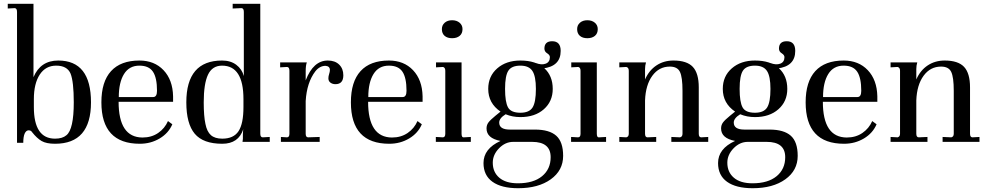

<svg xmlns="http://www.w3.org/2000/svg" viewBox="-20 -750 5218 1015"><path d="M271 10Q225 10 200 -4.5Q175 -19 149 -52Q144 -61 131 -61Q118 -61 110 -43Q103 -26 103 5H70V-687Q70 -707 57 -707L21 -705V-730H157V-342Q194 -430 288 -430Q461 -430 461 -209Q461 10 271 10ZM271 -17Q310 -17 331 -35Q370 -66 370 -209Q370 -318 353 -361Q335 -403 277 -403Q221 -403 190 -355.5Q159 -308 159 -226V-184Q159 -17 271 -17Z M719 10Q516 10 516 -209Q516 -318 567 -374Q618 -430 717 -430Q796 -430 844.5 -379Q893 -328 895 -241V-212H607Q607 -24 733 -23Q781 -23 816 -47Q851 -71 868 -110L891 -93Q871 -46 824 -18Q777 10 719 10ZM608 -237H790Q810 -237 810 -270Q810 -339 788.5 -371Q767 -403 717 -403Q663 -403 635.5 -358.5Q608 -314 608 -237Z M1155 10Q1054 10 1009.5 -43Q965 -96 965 -209Q965 -430 1154 -430Q1199 -430 1229 -407.5Q1259 -385 1269 -348V-687Q1269 -707 1256 -707L1210 -705V-730H1356V-43Q1356 -24 1369 -24L1406 -26V0H1262Q1264 -10 1264 -16V-38Q1264 -53 1265 -58Q1266 -63 1266 -67Q1241 10 1155 10ZM1155 -17Q1215 -17 1241 -56.5Q1267 -96 1267 -184V-226Q1267 -403 1154 -403Q1102 -403 1079.5 -355Q1057 -307 1057 -209Q1057 -136 1066 -95Q1074 -54 1095 -35.5Q1116 -17 1155 -17Z M1465 0V-26L1497 -24Q1510 -24 1510 -43V-376Q1510 -396 1497 -396L1461 -394V-420H1602Q1596 -404 1596 -374V-325Q1636 -430 1713 -430Q1751 -430 1773 -408.5Q1795 -387 1795 -352Q1795 -305 1753 -305Q1738 -305 1727 -313Q1716 -321 1716 -336Q1716 -347 1720 -359Q1724 -371 1724 -380Q1724 -400 1701 -402Q1670 -402 1647 -373Q1602 -314 1596 -216V-43Q1596 -24 1609 -24L1670 -26V0Z M2038 10Q1835 10 1835 -209Q1835 -318 1886 -374Q1937 -430 2036 -430Q2115 -430 2163.5 -379Q2212 -328 2214 -241V-212H1926Q1926 -24 2052 -23Q2100 -23 2135 -47Q2170 -71 2187 -110L2210 -93Q2190 -46 2143 -18Q2096 10 2038 10ZM1927 -237H2109Q2129 -237 2129 -270Q2129 -339 2107.5 -371Q2086 -403 2036 -403Q1982 -403 1954.5 -358.5Q1927 -314 1927 -237Z M2284 0V-26L2321 -24Q2334 -24 2334 -43V-376Q2334 -393 2322 -396L2285 -394V-420H2420V-43Q2420 -33 2423 -28Q2426 -23 2433 -24L2469 -26V0ZM2316 -596Q2316 -617 2331 -630Q2346 -643 2370 -643Q2394 -643 2409.5 -630Q2425 -617 2425 -596Q2425 -573 2410 -560.5Q2395 -548 2370 -548Q2345 -548 2330.5 -560.5Q2316 -573 2316 -596Z M2719 245Q2631 245 2583.5 211Q2536 177 2536 112Q2536 36 2626 -5Q2552 -19 2552 -71Q2552 -89 2562 -102.5Q2572 -116 2599 -138L2626 -160Q2561 -204 2561 -280Q2561 -347 2608.5 -388.5Q2656 -430 2731 -430Q2813 -430 2857.5 -389.5Q2902 -349 2902 -280Q2902 -214 2855 -172.5Q2808 -131 2731 -131Q2689 -131 2653 -146Q2619 -125 2619 -102Q2619 -65 2675 -65H2808Q2884 -65 2920.5 -32.5Q2957 0 2957 74Q2957 151 2891.5 198Q2826 245 2719 245ZM2718 219Q2800 219 2845.5 181.5Q2891 144 2891 81Q2891 0 2793 0H2693Q2651 0 2618 34Q2585 68 2585 110Q2585 160 2619.5 189.5Q2654 219 2718 219ZM2731 -154Q2778 -154 2795.5 -182Q2813 -210 2813 -280Q2813 -347 2794.5 -375Q2776 -403 2731 -403Q2685 -403 2667.5 -376.5Q2650 -350 2650 -280Q2650 -211 2665.5 -182.5Q2681 -154 2731 -154ZM2849 -388 2812 -417Q2843 -405 2865 -413.5Q2887 -422 2887 -448Q2887 -459 2873 -468Q2858 -477 2858 -493Q2858 -532 2899 -532Q2944 -532 2944 -481Q2944 -399 2849 -388Z M2999 0V-26L3036 -24Q3049 -24 3049 -43V-376Q3049 -393 3037 -396L3000 -394V-420H3135V-43Q3135 -33 3138 -28Q3141 -23 3148 -24L3184 -26V0ZM3031 -596Q3031 -617 3046 -630Q3061 -643 3085 -643Q3109 -643 3124.5 -630Q3140 -617 3140 -596Q3140 -573 3125 -560.5Q3110 -548 3085 -548Q3060 -548 3045.5 -560.5Q3031 -573 3031 -596Z M3254 0V-26L3291 -24Q3304 -27 3304 -43V-376Q3304 -393 3291 -396L3254 -394V-420H3395Q3390 -403 3390 -385V-330Q3411 -378 3450 -404Q3489 -430 3540 -430Q3611 -430 3642.5 -396.5Q3674 -363 3674 -288V-43Q3674 -24 3687 -24L3724 -26V0H3529V-26L3575 -24Q3588 -27 3588 -43V-270Q3588 -342 3574.5 -370Q3561 -398 3521 -398Q3464 -398 3428.5 -349.5Q3393 -301 3390 -219V-43Q3390 -24 3403 -24L3449 -26V0Z M3959 245Q3871 245 3823.5 211Q3776 177 3776 112Q3776 36 3866 -5Q3792 -19 3792 -71Q3792 -89 3802 -102.5Q3812 -116 3839 -138L3866 -160Q3801 -204 3801 -280Q3801 -347 3848.5 -388.5Q3896 -430 3971 -430Q4053 -430 4097.5 -389.5Q4142 -349 4142 -280Q4142 -214 4095 -172.5Q4048 -131 3971 -131Q3929 -131 3893 -146Q3859 -125 3859 -102Q3859 -65 3915 -65H4048Q4124 -65 4160.5 -32.5Q4197 0 4197 74Q4197 151 4131.5 198Q4066 245 3959 245ZM3958 219Q4040 219 4085.5 181.5Q4131 144 4131 81Q4131 0 4033 0H3933Q3891 0 3858 34Q3825 68 3825 110Q3825 160 3859.5 189.5Q3894 219 3958 219ZM3971 -154Q4018 -154 4035.5 -182Q4053 -210 4053 -280Q4053 -347 4034.5 -375Q4016 -403 3971 -403Q3925 -403 3907.5 -376.5Q3890 -350 3890 -280Q3890 -211 3905.5 -182.5Q3921 -154 3971 -154ZM4089 -388 4052 -417Q4083 -405 4105 -413.5Q4127 -422 4127 -448Q4127 -459 4113 -468Q4098 -477 4098 -493Q4098 -532 4139 -532Q4184 -532 4184 -481Q4184 -399 4089 -388Z M4442 10Q4239 10 4239 -209Q4239 -318 4290 -374Q4341 -430 4440 -430Q4519 -430 4567.5 -379Q4616 -328 4618 -241V-212H4330Q4330 -24 4456 -23Q4504 -23 4539 -47Q4574 -71 4591 -110L4614 -93Q4594 -46 4547 -18Q4500 10 4442 10ZM4331 -237H4513Q4533 -237 4533 -270Q4533 -339 4511.5 -371Q4490 -403 4440 -403Q4386 -403 4358.5 -358.5Q4331 -314 4331 -237Z M4688 0V-26L4725 -24Q4738 -27 4738 -43V-376Q4738 -393 4725 -396L4688 -394V-420H4829Q4824 -403 4824 -385V-330Q4845 -378 4884 -404Q4923 -430 4974 -430Q5045 -430 5076.5 -396.5Q5108 -363 5108 -288V-43Q5108 -24 5121 -24L5158 -26V0H4963V-26L5009 -24Q5022 -27 5022 -43V-270Q5022 -342 5008.5 -370Q4995 -398 4955 -398Q4898 -398 4862.5 -349.5Q4827 -301 4824 -219V-43Q4824 -24 4837 -24L4883 -26V0Z"/></svg>

Font: UnnaRegular
Style: Regular
Weight: 400
Designer: Jorge de Buen Unna
Foundry: Omnibus-Type
Version: Version 2.008;hotconv 1.0.109;makeotfexe 2.5.65596